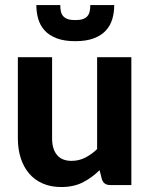

<svg xmlns="http://www.w3.org/2000/svg" viewBox="-20 -746 606 774"><path d="M52 0ZM190 -515.5V-188Q190 -145 209.8 -121.2Q229.5 -97.5 268.5 -97.5Q297.5 -97.5 323 -110.2Q348.5 -123 371.5 -145V-515.5H509.5V0H424.5Q398 0 390.5 -24L381.5 -60Q350.5 -29.5 313.8 -10.8Q277 8 226.5 8Q184.5 8 151.8 -6.5Q119 -21 97 -47Q75 -73 63.5 -109Q52 -145 52 -188V-515.5ZM283.5 -580Q239 -580 208.8 -591.5Q178.5 -603 160.2 -623Q142 -643 134.2 -669.5Q126.5 -696 126.5 -725.5H223Q223 -711 225.5 -699.8Q228 -688.5 234.8 -680.8Q241.5 -673 253.2 -669Q265 -665 283.5 -665Q302 -665 313.8 -669Q325.5 -673 332.2 -680.8Q339 -688.5 341.5 -699.8Q344 -711 344 -725.5H440.5Q440.5 -696 432.8 -669.5Q425 -643 406.8 -623Q388.5 -603 358.2 -591.5Q328 -580 283.5 -580Z"/></svg>

Font: Lato Heavy
Style: Regular
Weight: 800
Designer: Lukasz Dziedzic
Foundry: tyPoland Lukasz Dziedzic
Version: Version 2.007; 2014-02-27